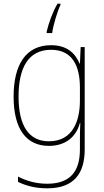

<svg xmlns="http://www.w3.org/2000/svg" viewBox="-20 -784 564 1045"><path d="M309 -757V-764H293C266 -718 246 -661 234 -612V-604H264C269 -646 293 -724 309 -757ZM258 -538C120 -538 54 -431 54 -258C54 -79 125 10 246 10C335 10 394 -37 415 -115H417C415 -75 415 -51 415 -15V29C415 148 363 216 237 216C173 216 121 199 78 177V206C120 226 170 241 237 241C383 241 441 160 441 29V-528H419L415 -438H413C390 -493 346 -538 258 -538ZM258 -513C376 -513 415 -422 415 -307V-237C415 -132 380 -15 246 -15C139 -15 81 -97 81 -258C81 -415 134 -513 258 -513Z"/></svg>

Font: Noto Sans Gurmukhi SemiCondensed Thin
Style: Regular
Weight: 100
Width: 4
Designer: Jelle Bosma - Monotype Design Team
Foundry: Monotype Imaging Inc.
Version: Version 2.004